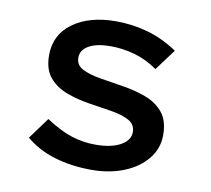

<svg xmlns="http://www.w3.org/2000/svg" viewBox="-64 -581 728 663"><g transform="rotate(10 300.0 -250.0)"><path d="M296 10Q226 10 166.5 -8Q107 -26 65 -62L120 -137Q172 -103 212.5 -90.5Q253 -78 295 -78Q350 -78 382.5 -96Q415 -114 415 -143Q415 -170 391 -183Q367 -196 329.5 -202Q292 -208 249.5 -214.5Q207 -221 169.5 -235Q132 -249 108 -277Q84 -305 84 -355Q84 -427 141.5 -468.5Q199 -510 292 -510Q350 -510 404.5 -494.5Q459 -479 509 -445L454 -371Q414 -399 372 -410.5Q330 -422 289 -422Q240 -422 212.5 -406.5Q185 -391 185 -364Q185 -338 209 -325.5Q233 -313 271.5 -306.5Q310 -300 352.5 -293.5Q395 -287 433.5 -273Q472 -259 496 -230.5Q520 -202 520 -151Q520 -104 490.5 -67.5Q461 -31 410.5 -10.5Q360 10 296 10Z"/></g></svg>

Font: Red Hat Mono Medium
Style: Regular
Weight: 500
Monospace: yes
Designer: Pentagram, MCKL
Foundry: Pentagram, MCKL
Version: Version 1.023; ttfautohint (v1.8.3)